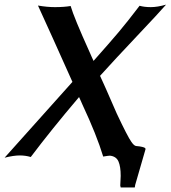

<svg xmlns="http://www.w3.org/2000/svg" viewBox="-22 -676 742 835"><path d="M501 130.9Q502.9 100.6 502.9 88.9Q502.9 48.3 493.2 26.1Q483.4 3.9 456.1 1Q449.2 1 426.8 4.9Q398.4 -88.9 336.9 -220.2Q333.5 -229 329.6 -236.8Q325.7 -244.6 321.8 -253.9Q200.7 -111.3 111.8 6.8Q88.9 0 64 0Q37.1 0 -2 9.8L293 -319.8Q198.7 -530.8 143.1 -651.9Q183.1 -645 216.8 -645Q256.3 -645 285.2 -649.9Q299.3 -600.6 368.2 -448.2Q372.1 -439.9 376 -430.4Q379.9 -420.9 384.8 -411.1Q458.5 -494.1 494.1 -536.4Q529.8 -578.6 585 -650.9Q606 -645 633.8 -645Q662.6 -645 700.2 -655.8Q649.4 -599.1 622.1 -570.8Q609.4 -557.1 565.7 -510.7Q522 -464.4 485.6 -425.3Q449.2 -386.2 413.1 -346.2Q418 -335.4 427 -315.7Q436 -295.9 439 -289.1Q480 -193.8 485.8 -182.1Q533.2 -81.5 549.3 -59.1Q561 -42 569.8 -41Q586.9 -39.6 596.7 -37.1Q606.4 -34.7 608.9 -32.2Q611.3 -29.8 610.8 -26.9L564.9 131.8L565.9 130.9Q565.9 131.3 564.9 135Q564 138.7 564 139.2H502.9Z"/></svg>

Font: Linear Smooth
Style: Bold Italic
Weight: 700
Designer: Philipp H. Poll, Flanker
Foundry: Philipp H. Poll, reworked by Flanker
Version: Version 1.061 | FøM Fix